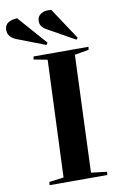

<svg xmlns="http://www.w3.org/2000/svg" viewBox="-160 -1027 661 1082"><g transform="rotate(-10 170.5 -486.0)"><path d="M145 -698 67 -713 70 -730H384L382 -713L301 -699L275 -29L365 -18L363 0H33L35 -18L118 -29ZM166 -870Q154 -876 143.5 -888.5Q133 -901 133 -920Q133 -948 155.5 -962Q178 -976 214 -971L333 -791L325 -781ZM-10 -844Q-30 -852 -43 -866.5Q-56 -881 -56 -903Q-56 -932 -35 -944.5Q-14 -957 16 -958L161 -793L153 -781Z"/></g></svg>

Font: Literata 72pt
Style: Bold Italic
Weight: 700
Italic angle: -2°
Designer: Latin by Veronika Burian and Jose Scaglione. Greek by Irene Vlachou. Cyrillic by Vera Evstafieva
Foundry: TypeTogether
Version: Version 3.002